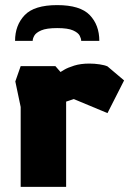

<svg xmlns="http://www.w3.org/2000/svg" viewBox="-20 -732 506 752"><path d="M61 0V-313L40 -413L61 -473H197L217 -450Q217 -450 231 -458.5Q245 -467 270.5 -475Q296 -483 330 -483Q350 -483 370 -480Q390 -477 401 -472L466 -417L401 -289L269 -344L239 -334V0ZM204 -712Q114 -712 76.5 -672.5Q39 -633 39 -572H108Q108 -581 114.5 -592.5Q121 -604 141.5 -613Q162 -622 204 -622Q246 -622 266 -613Q286 -604 292 -592.5Q298 -581 298 -572H369Q369 -634 331.5 -673Q294 -712 204 -712Z"/></svg>

Font: Rowdies
Style: Regular
Weight: 400
Designer: Jaikishan Patel
Version: Version 1.000; ttfautohint (v1.8.3)